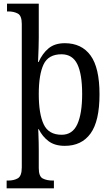

<svg xmlns="http://www.w3.org/2000/svg" viewBox="-20 -780 609 1040"><path d="M16 240V198H24Q56 198 77 185.5Q98 173 98 126V-650Q98 -695 76.5 -706.5Q55 -718 26 -718H18V-760H190V-574Q190 -551 189 -521Q188 -491 187 -468Q186 -445 186 -444H189Q210 -491 243.5 -518.5Q277 -546 331 -546Q422 -546 470.5 -479.5Q519 -413 519 -269Q519 -124 470.5 -57Q422 10 331 10Q277 10 243.5 -15Q210 -40 190 -80H187Q187 -79 188 -57.5Q189 -36 189.5 -9.5Q190 17 190 34V131Q190 176 212 187Q234 198 265 198H272V240ZM314 -50Q373 -50 399 -107.5Q425 -165 425 -271Q425 -378 399 -432Q373 -486 313 -486Q242 -486 216 -431Q190 -376 190 -270Q190 -164 216.5 -107Q243 -50 314 -50Z"/></svg>

Font: Noto Serif Sinhala SemiCondensed
Style: Regular
Weight: 400
Width: 4
Designer: Jelle Bosma - Monotype Design Team
Foundry: Monotype Imaging Inc.
Version: Version 2.007; ttfautohint (v1.8.4.7-5d5b)